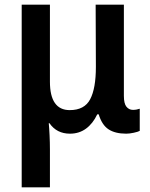

<svg xmlns="http://www.w3.org/2000/svg" viewBox="-20 -563 643 823"><path d="M73 240V-543H194V-213Q194 -91 279 -91Q342 -91 366.5 -137.5Q391 -184 391 -276L390 -543H511V-152Q511 -119 522 -105.5Q533 -92 550 -92Q558 -92 566 -93.5Q574 -95 579 -97V-2Q572 2 553.5 6Q535 10 521 10Q474 10 445.5 -8.5Q417 -27 403 -73H397Q378 -33 348.5 -11.5Q319 10 280 10Q223 10 192 -35H189Q191 -15 192.5 16.5Q194 48 194 78V240Z"/></svg>

Font: Noto Sans SemiCondensed SemiBold
Style: Regular
Weight: 600
Width: 4
Designer: Monotype Design Team
Foundry: Monotype Imaging Inc.
Version: Version 2.013; ttfautohint (v1.8.4.7-5d5b)